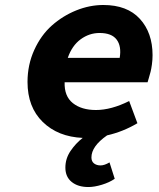

<svg xmlns="http://www.w3.org/2000/svg" viewBox="-20 -543 640 773"><path d="M574.2 -211.9H240.2Q238.3 -155.8 273.2 -127.9Q308.1 -100.1 366.2 -100.1Q427.7 -100.1 500 -136.2L533.2 -46.9Q475.6 -12.7 411.1 2Q348.1 45.9 348.1 90.8Q348.1 106.9 358.6 115Q369.1 123 384.8 123Q400.4 123 420.9 110.8L441.9 176.8Q420.9 191.4 390.4 200.7Q359.9 210 335.9 210Q293.9 210 268.6 189.5Q243.2 168.9 243.2 131.8Q243.2 95.7 263.7 65.2Q284.2 34.7 313 12.2Q213.4 7.8 152.1 -52Q90.8 -111.8 90.8 -212.9Q90.8 -282.2 117.9 -341.8Q145 -401.4 188.7 -440.2Q232.4 -479 286.6 -501Q340.8 -522.9 396 -522.9Q492.2 -522.9 543.2 -467Q594.2 -411.1 594.2 -320.8Q594.2 -302.2 591.6 -283.2Q588.9 -264.2 586.2 -253.9Q583.5 -243.7 579.1 -228.5Q574.7 -213.4 574.2 -211.9ZM380.9 -410.2Q339.4 -410.2 304.7 -384.8Q270 -359.4 252.9 -310.1H461.9Q469.7 -356.9 449.7 -383.5Q429.7 -410.2 380.9 -410.2Z"/></svg>

Font: Office Code Pro D Bold Italic
Style: Regular
Weight: 700
Italic angle: -9°
Designer: Nathan Rutzky & Paul D. Hunt
Foundry: Adobe Systems Incorporated
Version: Version 1.004;PS 001.004;hotconv 1.0.70;makeotf.lib2.5.58329